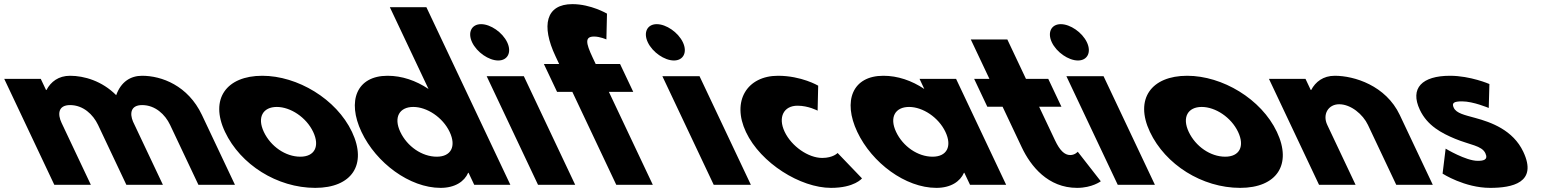

<svg xmlns="http://www.w3.org/2000/svg" viewBox="-203 -895 7502 930"><path d="M60 0H237L95.2 -300C75.8 -341 77.5 -386 136.5 -386C199.5 -386 247.8 -341 271.9 -290L409 0H586L441.3 -306C424.9 -345 429.5 -386 485.5 -386C548.5 -386 596.8 -341 620.9 -290L758 0H935L775.2 -338C707.6 -481 579.4 -528 485.4 -528C429.4 -528 383.1 -499 359.8 -434C291.2 -503 204.4 -528 136.4 -528C80.4 -528 43.1 -499 22 -459H20L-5.5 -513H-182.5Z M887 -256C961.7 -98 1139.1 15 1324.1 15C1501.1 15 1576.7 -98 1502 -256C1426.3 -416 1237.4 -528 1067.4 -528C894.4 -528 811.3 -416 887 -256ZM1075 -256C1041.4 -327 1070.8 -377 1137.8 -377C1203.8 -377 1280.4 -327 1314 -256C1347.1 -186 1320.7 -136 1251.7 -136C1179.7 -136 1108.1 -186 1075 -256Z M1548 -256C1618.9 -106 1781.1 15 1931.1 15C2001.1 15 2046.4 -16 2064.6 -58H2066.6L2094 0H2269L1862.4 -860H1685.4L1872.6 -464C1811.3 -505 1743.4 -528 1674.4 -528C1524.4 -528 1477.1 -406 1548 -256ZM1736 -256C1702.4 -327 1731.8 -377 1798.8 -377C1864.8 -377 1941.4 -327 1975 -256C2008.1 -186 1981.7 -136 1912.7 -136C1840.7 -136 1769.1 -186 1736 -256Z M2403 0H2583L2334.3 -526H2154.3ZM2083.8 -690C2106.5 -642 2164.4 -602 2210.4 -602C2256.4 -602 2276.5 -642 2253.8 -690C2231.1 -738 2173.2 -778 2127.2 -778C2081.2 -778 2061.1 -738 2083.8 -690Z M2505.4 -585H2431.4L2495.3 -450H2569.3L2782 0H2959L2746.3 -450H2864.3L2800.4 -585H2682.4L2667.3 -617C2633.8 -688 2629.6 -718 2674.6 -718C2703.6 -718 2734.2 -704 2734.2 -704L2737.1 -829C2737.1 -829 2659.4 -875 2569.4 -875C2441.4 -875 2417 -772 2488 -622Z M3254 0H3434L3185.3 -526H3005.3ZM2934.8 -690C2957.5 -642 3015.4 -602 3061.4 -602C3107.4 -602 3127.5 -642 3104.8 -690C3082.1 -738 3024.2 -778 2978.2 -778C2932.2 -778 2912.1 -738 2934.8 -690Z M3659.9 -383C3712.9 -383 3757.3 -359 3757.3 -359L3760.1 -480C3760.1 -480 3679.4 -528 3565.4 -528C3416.4 -528 3339.1 -406 3410.5 -255C3481.4 -105 3674.1 15 3822.1 15C3936.1 15 3972.3 -31 3972.3 -31L3854.2 -154C3854.2 -154 3832.5 -130 3779.5 -130C3712.5 -130 3631.1 -186 3597.5 -257C3564.4 -327 3592.9 -383 3659.9 -383Z M3949.5 -256C4020.4 -106 4182.6 15 4332.6 15C4402.6 15 4447.9 -16 4466.1 -58H4468.1L4495.5 0H4670.5L4428 -513H4251L4274.1 -464C4212.8 -505 4144.9 -528 4075.9 -528C3925.9 -528 3878.6 -406 3949.5 -256ZM4137.5 -256C4103.9 -327 4133.3 -377 4200.3 -377C4266.3 -377 4342.9 -327 4376.5 -256C4409.6 -186 4383.2 -136 4314.2 -136C4242.2 -136 4170.6 -186 4137.5 -256Z M4589.5 -513H4515.5L4579.3 -378H4653.3L4746.4 -181C4789.5 -90 4873.1 15 5014.1 15C5087.1 15 5129 -17 5129 -17L5017.4 -160C5017.4 -160 5003.9 -144 4980.9 -144C4952.9 -144 4930.1 -167 4907.4 -215L4830.3 -378H4938.3L4874.5 -513H4766.5L4676.2 -704H4499.2Z M5211 0H5391L5142.3 -526H4962.3ZM4891.8 -690C4914.5 -642 4972.4 -602 5018.4 -602C5064.4 -602 5084.5 -642 5061.8 -690C5039.1 -738 4981.2 -778 4935.2 -778C4889.2 -778 4869.1 -738 4891.8 -690Z M5367 -256C5441.7 -98 5619.1 15 5804.1 15C5981.1 15 6056.7 -98 5982 -256C5906.3 -416 5717.4 -528 5547.4 -528C5374.4 -528 5291.3 -416 5367 -256ZM5555 -256C5521.4 -327 5550.8 -377 5617.8 -377C5683.8 -377 5760.4 -327 5794 -256C5827.1 -186 5800.7 -136 5731.7 -136C5659.7 -136 5588.1 -186 5555 -256Z M6186 0H6363L6225.9 -290C6201.8 -341 6230.6 -390 6283.6 -390C6340.6 -390 6398.8 -341 6422.9 -290L6560 0H6737L6577.2 -338C6509.6 -481 6356.4 -528 6262.4 -528C6206.4 -528 6169.1 -499 6148 -459H6146L6120.5 -513H5943.5Z M6820.4 -528C6685.4 -528 6624.8 -468 6674.4 -363C6710.8 -286 6779.8 -250 6844.6 -223C6916.8 -193 6974.2 -190 6991.7 -153C7007.7 -119 6979.2 -116 6954.2 -116C6897.2 -116 6799.3 -175 6799.3 -175L6784.5 -54C6784.5 -54 6891.1 15 7015.1 15C7120.1 15 7246.7 -9 7175.4 -160C7125.7 -265 7019.8 -303 6941.8 -324C6891.2 -338 6851.4 -346 6838.7 -373C6827.3 -397 6840 -404 6879 -404C6933 -404 7008.1 -372 7008.1 -372L7011.3 -488C7011.3 -488 6919.4 -528 6820.4 -528Z"/></svg>

Font: Hussar
Style: BdOpOblFive
Weight: 700
Foundry: Cannot Into Space Fonts
Version: Version 2.00